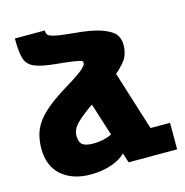

<svg xmlns="http://www.w3.org/2000/svg" viewBox="-112 -864 942 979"><g transform="rotate(-15 359.0 -375.0)"><path d="M706 -140V0H451H450L434 -50H431Q412 -27 362.5 -8.5Q313 10 247 10Q154 10 96 -39.5Q38 -89 38 -182Q38 -238 56 -280.5Q74 -323 118 -364Q162 -405 243 -454Q311 -495 335.5 -516Q360 -537 360 -550Q360 -558 352 -561.5Q344 -565 310.5 -570Q277 -575 223 -580Q143 -588 109 -603.5Q75 -619 64 -652Q53 -685 53 -760H211Q211 -744 218 -736Q225 -728 254 -721.5Q283 -715 348 -709Q446 -701 497 -682Q548 -663 564 -640Q580 -617 580 -587Q580 -550 566.5 -522Q553 -494 505 -452L603 -140ZM400 -160 345 -333Q285 -291 256.5 -262Q228 -233 228 -200Q228 -165 245 -152Q262 -139 302 -139Q356 -139 400 -160Z"/></g></svg>

Font: Noto Sans Armenian Black
Style: Regular
Weight: 900
Designer: Monotype Design team
Foundry: Monotype Imaging Inc.
Version: Version 1.000